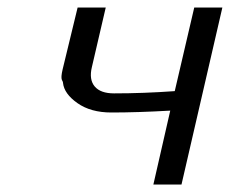

<svg xmlns="http://www.w3.org/2000/svg" viewBox="-20 -491 613 512"><path d="M147 -306 187 -471H262L225 -312Q217 -279 232.5 -260.5Q248 -242 284 -242Q362 -242 446 -248L498 -471H573L464 1H389L434 -196Q346 -191 277 -191Q222 -191 186.5 -216Q151 -241 148 -270Q148 -272 147 -274Q146 -276 145 -278Q142 -285 147 -306Z"/></svg>

Font: Coval
Style: Light Italic
Weight: 300
Foundry: Context Ltd
Version: Version 001.000